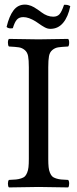

<svg xmlns="http://www.w3.org/2000/svg" viewBox="-20 -817 337 839"><path d="M212.9 -744.1Q230 -744.1 239.7 -754.6Q249.5 -765.1 259.8 -795.9Q276.4 -797.4 287.1 -790Q277.8 -743.7 255.9 -717.3Q233.9 -690.9 200.2 -690.9Q193.8 -690.9 187.5 -692.6Q181.2 -694.3 173.8 -698.5Q166.5 -702.6 161.9 -705.6Q157.2 -708.5 148.4 -714.8L136.2 -723.1Q105.5 -742.2 82 -742.2Q63.5 -742.2 53.7 -731.2Q43.9 -720.2 36.1 -693.8Q17.6 -690.4 8.8 -699.2Q20 -746.6 39.1 -771.7Q58.1 -796.9 88.9 -796.9Q96.2 -796.9 103.5 -795.2Q110.8 -793.5 116 -791.5Q121.1 -789.6 128.9 -785.2Q136.7 -780.8 139.6 -778.3L151.4 -770.5L161.1 -763.2Q186.5 -744.1 212.9 -744.1ZM190.9 -122.1Q190.9 -100.6 192.4 -86.7Q193.8 -72.8 198.2 -62.3Q202.6 -51.8 208 -46.4Q213.4 -41 224.6 -37.4Q235.8 -33.7 246.8 -32.7Q257.8 -31.7 277.8 -30.8Q282.2 -26.4 282.2 -14.4Q282.2 -2.4 277.8 2Q178.2 0 148.9 0Q116.7 0 19 2Q14.6 -2.4 14.6 -14.4Q14.6 -26.4 19 -30.8Q39.1 -31.7 50 -32.7Q61 -33.7 72.3 -37.4Q83.5 -41 88.9 -46.4Q94.2 -51.8 98.6 -62.3Q103 -72.8 104.5 -86.7Q106 -100.6 106 -122.1V-522.9Q106 -554.7 102.8 -571.8Q99.6 -588.9 88.1 -598.4Q76.7 -607.9 62.7 -610.1Q48.8 -612.3 19 -613.8Q14.6 -618.2 14.6 -630.4Q14.6 -642.6 19 -647Q118.7 -645 147.9 -645Q180.2 -645 277.8 -647Q282.2 -642.6 282.2 -630.4Q282.2 -618.2 277.8 -613.8Q248 -612.3 234.1 -610.1Q220.2 -607.9 208.7 -598.4Q197.3 -588.9 194.1 -571.8Q190.9 -554.7 190.9 -522.9Z"/></svg>

Font: Linux Libertine G
Style: Regular
Weight: 400
Designer: Philipp H. Poll
Foundry: Philipp H. Poll
Version: Version 4.7.5